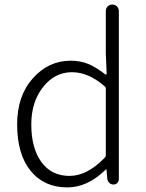

<svg xmlns="http://www.w3.org/2000/svg" viewBox="-20 -815 644 848"><path d="M277.3 12.7Q174.8 12.7 115.2 -60.5Q55.7 -133.8 55.7 -265.6Q55.7 -391.6 125 -469.2Q194.3 -546.9 292 -546.9Q335.9 -546.9 370.6 -532.2Q405.3 -517.6 445.3 -486.3Q447.3 -485.4 449.2 -486.3Q451.2 -487.3 451.2 -489.3L447.3 -578.1V-765.6Q447.3 -778.3 455.6 -786.6Q463.9 -794.9 476.1 -794.9Q488.3 -794.9 496.6 -786.6Q504.9 -778.3 504.9 -765.6V-24.4Q504.9 -13.7 498 -6.8Q491.2 0 481.4 0Q470.7 0 463.4 -6.8Q456.1 -13.7 454.1 -23.4L450.2 -66.4Q450.2 -67.4 449.2 -67.4Q448.2 -67.4 447.3 -66.4Q367.2 12.7 277.3 12.7ZM287.1 -38.1Q364.3 -38.1 441.4 -117.2Q447.3 -122.1 447.3 -128.9V-422.9Q447.3 -429.7 441.4 -434.6Q370.1 -496.1 297.9 -496.1Q221.7 -496.1 169.9 -430.2Q118.2 -364.3 118.2 -265.6Q118.2 -161.1 162.6 -99.6Q207 -38.1 287.1 -38.1Z"/></svg>

Font: irohamaru Light
Style: Regular
Weight: 200
Designer: [Source Han Sans]
Ryoko NISHIZUKA  (kana & ideographs); Paul D. Hunt (Latin, Greek & Cyrillic); Wenlong ZHANG  (bopomofo
Version: Version 1.01